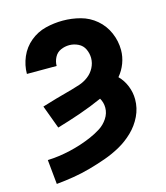

<svg xmlns="http://www.w3.org/2000/svg" viewBox="-112 -624 800 923"><g transform="rotate(-15 288.0 -162.5)"><path d="M56 213Q99 209 141.5 202Q184 195 225.5 183.5Q267 172 308 157.5Q349 143 386.5 122Q424 101 455.5 70.5Q487 40 506 0.5Q525 -39 525 -83Q525 -117 512 -149.5Q499 -182 475 -206Q497 -232 509 -264Q521 -296 521 -329Q521 -374 503 -415.5Q485 -457 451 -486Q417 -515 374 -526.5Q331 -538 286 -538Q243 -538 200.5 -527.5Q158 -517 123.5 -488.5Q89 -460 71.5 -419Q54 -378 54 -335H202Q202 -357 212.5 -377.5Q223 -398 243.5 -407Q264 -416 286 -416Q309 -416 330.5 -405.5Q352 -395 362 -373.5Q372 -352 372 -329Q372 -304 360 -281Q348 -258 327.5 -242.5Q307 -227 283 -219Q259 -211 234 -204H233Q161 -185 90 -163L133 -47Q191 -64 249 -84Q307 -104 363 -129Q376 -107 376 -81Q376 -53 359.5 -28Q343 -3 318.5 12.5Q294 28 267.5 39.5Q241 51 213.5 60Q186 69 158 75.5Q130 82 101.5 86Q73 90 44 91Z"/></g></svg>

Font: Iosevka Sparkle Heavy
Style: Regular
Weight: 900
Designer: Belleve Invis
Foundry: Belleve Invis
Version: Version 4.5.0; ttfautohint (v1.8.3)